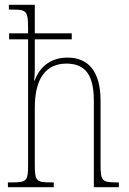

<svg xmlns="http://www.w3.org/2000/svg" viewBox="-20 -780 538 800"><path d="M13 0H204V-20H193C131 -20 125 -25 125 -95V-331C125 -457 174 -515 257 -515C340 -515 371 -461 371 -360V0H475V-20H464C404 -20 399 -28 399 -94V-361C399 -482 348 -540 262 -540C182 -540 142 -492 124 -444H122C124 -460 125 -475 125 -489V-616H279V-641H125V-760H17V-740H36C90 -740 97 -733 97 -663V-641H18V-616H97V-95C97 -25 92 -20 27 -20H13Z"/></svg>

Font: Noto Serif Georgian Condensed Thin
Style: Regular
Weight: 100
Width: 3
Designer: Monotype Design Team, Akaki Razmadze
Foundry: Google LLC
Version: Version 2.003